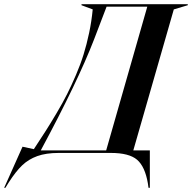

<svg xmlns="http://www.w3.org/2000/svg" viewBox="-163 -732 919 919"><path d="M-143.1 167 -55.2 -29.8 -1 -18.1Q32.7 -69.3 55.7 -105.2Q78.6 -141.1 108.4 -191.4Q138.2 -241.7 158.4 -282Q178.7 -322.3 200.7 -373.5Q222.7 -424.8 237.3 -472.2Q252 -519.5 263.7 -575Q275.4 -630.4 280.8 -687L227.1 -707V-711.9H735.8V-707L668.9 -687L475.1 -12.2H554.2V167H547.9L544.9 146Q531.2 65.4 493.2 32.7Q455.1 0 367.2 0H118.2Q57.6 0 15.6 15.1Q-26.4 30.3 -56.6 59.1Q-86.9 87.9 -121.1 141.1L-137.2 167ZM32.2 -12.2H345.2L542 -700.2H347.2L287.1 -543Q209.5 -341.8 32.2 -12.2Z"/></svg>

Font: Nyght Serif Medium Italic
Style: Regular
Weight: 500
Italic angle: -16°
Designer: Maksym Kobuzan
Version: Version 0.410;Glyphs 3.1.2 (3151)